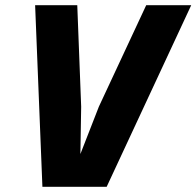

<svg xmlns="http://www.w3.org/2000/svg" viewBox="-20 -718 755 738"><path d="M143 0 115 -698H277L292 -308L289 -126L360 -308L542 -698H715L390 0Z"/></svg>

Font: Azeret Mono Thin
Style: Bold Italic
Weight: 700
Italic angle: -12°
Version: Version 1.002